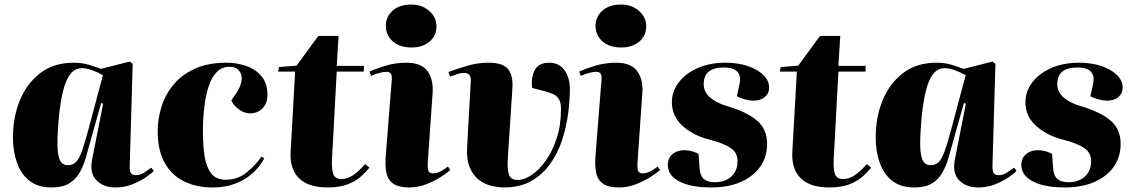

<svg xmlns="http://www.w3.org/2000/svg" viewBox="-20 -811 4994 845"><path d="M551 -87Q550 -65 554.5 -52.5Q559 -40 578 -40Q597 -40 615.5 -52Q634 -64 646 -73L657 -59Q648 -49 623 -31.5Q598 -14 563 0Q528 14 488 14Q435 14 404 -18Q373 -50 386 -112L434 -355L425 -357L377 -186Q367 -149 356.5 -113.5Q346 -78 329 -49Q312 -20 283 -3Q254 14 207 14Q147 14 110 -15Q73 -44 55 -94Q37 -144 37 -206Q37 -295 67.5 -369.5Q98 -444 157.5 -489.5Q217 -535 304 -535Q341 -535 370.5 -526Q400 -517 424 -508L551 -540L564 -530ZM279 -84Q301 -84 315 -98.5Q329 -113 341.5 -148.5Q354 -184 371 -248L433 -480Q408 -494 384 -502.5Q360 -511 340 -511Q288 -511 263.5 -431.5Q239 -352 233 -201Q231 -140 241 -112Q251 -84 279 -84Z M978 -535Q1021 -535 1062.5 -521Q1104 -507 1130.5 -476Q1157 -445 1157 -394Q1157 -356 1135 -334Q1113 -312 1081 -312Q1056 -312 1032 -329Q1008 -346 998 -369L1019 -400Q1052 -450 1041 -483.5Q1030 -517 990 -517Q956 -517 933.5 -493.5Q911 -470 898 -430Q885 -390 879 -339Q873 -288 873 -233Q873 -174 880 -126Q887 -78 908.5 -49Q930 -20 974 -20Q1026 -20 1065.5 -52Q1105 -84 1131 -122L1143 -114Q1136 -100 1120 -79Q1104 -58 1076.5 -36.5Q1049 -15 1009 -0.5Q969 14 915 14Q844 14 789.5 -13Q735 -40 704.5 -95Q674 -150 674 -234Q674 -286 690 -339Q706 -392 742 -436.5Q778 -481 836 -508Q894 -535 978 -535Z M1208 -516 1285 -522 1381 -653H1470L1462 -521H1582L1581 -496H1462L1441 -108Q1439 -65 1447 -44Q1455 -23 1483 -23Q1509 -23 1534 -40Q1559 -57 1587 -89L1606 -73Q1587 -50 1564 -30.5Q1541 -11 1506.5 1.5Q1472 14 1422 14Q1337 14 1296 -26.5Q1255 -67 1259 -142L1279 -496H1204Z M1678 -698Q1678 -737 1708 -764Q1738 -791 1790 -791Q1837 -791 1869 -763Q1901 -735 1901 -696Q1901 -653 1870 -627.5Q1839 -602 1792 -602Q1738 -602 1708 -629.5Q1678 -657 1678 -698ZM1704 -457Q1706 -476 1701 -485.5Q1696 -495 1680 -495Q1670 -495 1651.5 -490.5Q1633 -486 1613 -477L1606 -496Q1632 -508 1676 -521.5Q1720 -535 1769 -535Q1833 -535 1860.5 -499Q1888 -463 1884 -403L1863 -101Q1861 -72 1865 -60Q1869 -48 1886 -48Q1902 -48 1919.5 -57Q1937 -66 1951 -78L1962 -63Q1950 -52 1922 -33.5Q1894 -15 1857 -0.5Q1820 14 1782 14Q1735 14 1711 -2.5Q1687 -19 1680.5 -51Q1674 -83 1678 -129Z M2396 -535Q2441 -535 2464.5 -502Q2488 -469 2488 -420Q2488 -368 2480 -308.5Q2472 -249 2453 -192Q2434 -135 2400.5 -88.5Q2367 -42 2317.5 -14Q2268 14 2198 14Q2176 14 2147 8Q2118 2 2091.5 -16.5Q2065 -35 2048.5 -71.5Q2032 -108 2036 -169L2052 -453Q2054 -478 2039 -486.5Q2024 -495 1989 -484L1961 -474L1953 -494Q1985 -506 2033 -520.5Q2081 -535 2130 -535Q2195 -535 2217 -505.5Q2239 -476 2235 -422L2215 -116Q2212 -68 2219.5 -43.5Q2227 -19 2259 -19Q2287 -19 2320 -41Q2353 -63 2382 -104Q2411 -145 2430 -202.5Q2449 -260 2449 -331Q2449 -361 2439 -376Q2429 -391 2413 -397.5Q2397 -404 2379 -409L2322 -424Q2316 -470 2333.5 -502.5Q2351 -535 2396 -535Z M2601 -698Q2601 -737 2631 -764Q2661 -791 2713 -791Q2760 -791 2792 -763Q2824 -735 2824 -696Q2824 -653 2793 -627.5Q2762 -602 2715 -602Q2661 -602 2631 -629.5Q2601 -657 2601 -698ZM2627 -457Q2629 -476 2624 -485.5Q2619 -495 2603 -495Q2593 -495 2574.5 -490.5Q2556 -486 2536 -477L2529 -496Q2555 -508 2599 -521.5Q2643 -535 2692 -535Q2756 -535 2783.5 -499Q2811 -463 2807 -403L2786 -101Q2784 -72 2788 -60Q2792 -48 2809 -48Q2825 -48 2842.5 -57Q2860 -66 2874 -78L2885 -63Q2873 -52 2845 -33.5Q2817 -15 2780 -0.5Q2743 14 2705 14Q2658 14 2634 -2.5Q2610 -19 2603.5 -51Q2597 -83 2601 -129Z M3126 -9Q3171 -9 3198.5 -34Q3226 -59 3226 -102Q3226 -139 3196 -159.5Q3166 -180 3104 -196Q3032 -214 2984.5 -256.5Q2937 -299 2937 -361Q2937 -408 2966.5 -447.5Q2996 -487 3049.5 -511Q3103 -535 3174 -535Q3227 -535 3270.5 -520.5Q3314 -506 3339.5 -481Q3365 -456 3365 -425Q3365 -400 3346 -384Q3327 -368 3296 -368Q3279 -368 3259 -373.5Q3239 -379 3223 -387L3235 -444Q3242 -478 3224.5 -496Q3207 -514 3166 -514Q3077 -514 3077 -441Q3077 -406 3105 -382Q3133 -358 3177 -345Q3266 -319 3311 -281Q3356 -243 3356 -178Q3356 -120 3325.5 -77Q3295 -34 3240 -10Q3185 14 3110 14Q3021 14 2970 -12.5Q2919 -39 2919 -85Q2919 -115 2939.5 -132.5Q2960 -150 2992 -150Q3023 -150 3054 -134L3059 -70Q3061 -38 3077.5 -23.5Q3094 -9 3126 -9Z M3416 -516 3493 -522 3589 -653H3678L3670 -521H3790L3789 -496H3670L3649 -108Q3647 -65 3655 -44Q3663 -23 3691 -23Q3717 -23 3742 -40Q3767 -57 3795 -89L3814 -73Q3795 -50 3772 -30.5Q3749 -11 3714.5 1.5Q3680 14 3630 14Q3545 14 3504 -26.5Q3463 -67 3467 -142L3487 -496H3412Z M4348 -87Q4347 -65 4351.5 -52.5Q4356 -40 4375 -40Q4394 -40 4412.5 -52Q4431 -64 4443 -73L4454 -59Q4445 -49 4420 -31.5Q4395 -14 4360 0Q4325 14 4285 14Q4232 14 4201 -18Q4170 -50 4183 -112L4231 -355L4222 -357L4174 -186Q4164 -149 4153.5 -113.5Q4143 -78 4126 -49Q4109 -20 4080 -3Q4051 14 4004 14Q3944 14 3907 -15Q3870 -44 3852 -94Q3834 -144 3834 -206Q3834 -295 3864.5 -369.5Q3895 -444 3954.5 -489.5Q4014 -535 4101 -535Q4138 -535 4167.5 -526Q4197 -517 4221 -508L4348 -540L4361 -530ZM4076 -84Q4098 -84 4112 -98.5Q4126 -113 4138.5 -148.5Q4151 -184 4168 -248L4230 -480Q4205 -494 4181 -502.5Q4157 -511 4137 -511Q4085 -511 4060.5 -431.5Q4036 -352 4030 -201Q4028 -140 4038 -112Q4048 -84 4076 -84Z M4682 -9Q4727 -9 4754.5 -34Q4782 -59 4782 -102Q4782 -139 4752 -159.5Q4722 -180 4660 -196Q4588 -214 4540.5 -256.5Q4493 -299 4493 -361Q4493 -408 4522.5 -447.5Q4552 -487 4605.5 -511Q4659 -535 4730 -535Q4783 -535 4826.5 -520.5Q4870 -506 4895.5 -481Q4921 -456 4921 -425Q4921 -400 4902 -384Q4883 -368 4852 -368Q4835 -368 4815 -373.5Q4795 -379 4779 -387L4791 -444Q4798 -478 4780.5 -496Q4763 -514 4722 -514Q4633 -514 4633 -441Q4633 -406 4661 -382Q4689 -358 4733 -345Q4822 -319 4867 -281Q4912 -243 4912 -178Q4912 -120 4881.5 -77Q4851 -34 4796 -10Q4741 14 4666 14Q4577 14 4526 -12.5Q4475 -39 4475 -85Q4475 -115 4495.5 -132.5Q4516 -150 4548 -150Q4579 -150 4610 -134L4615 -70Q4617 -38 4633.5 -23.5Q4650 -9 4682 -9Z"/></svg>

Font: Literata 72pt ExtraBold
Style: Italic
Weight: 800
Italic angle: -2°
Designer: Latin by Veronika Burian and Jose Scaglione. Greek by Irene Vlachou. Cyrillic by Vera Evstafieva
Foundry: TypeTogether
Version: Version 3.002